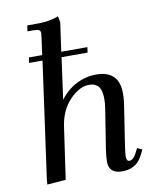

<svg xmlns="http://www.w3.org/2000/svg" viewBox="-84 -811 711 882"><g transform="rotate(-10 271.0 -369.5)"><path d="M64.9 6.8 66.9 -17.1 142.1 -558.1H79.1L83 -583H145L155.8 -662.1Q158.2 -681.6 158.2 -683.1Q158.2 -693.4 151.4 -697.8Q144.5 -702.1 127 -702.1H97.2L101.1 -729Q141.6 -729 160.6 -729.5Q179.7 -730 204.1 -733.9Q228.5 -737.8 247.1 -746.1L252.9 -717.8L233.9 -583H356L352.1 -558.1H231L204.1 -363.8Q234.9 -405.8 279.5 -429Q324.2 -452.1 373 -452.1Q480 -452.1 480 -345.2Q480 -320.3 476.1 -294.9L446.8 -104Q441.9 -68.8 441.9 -58.1Q441.9 -35.2 455.1 -35.2Q473.6 -35.2 488.8 -64.9L500 -86.9L522.9 -76.2L512.2 -54.2Q502.9 -35.6 491.2 -23.2Q479.5 -10.7 466.3 -4.4Q453.1 2 440.4 4.4Q427.7 6.8 413.1 6.8Q384.3 6.8 368.7 -7.1Q353 -21 353 -47.9Q353 -71.8 357.9 -105L387.2 -290Q391.1 -313 391.1 -334Q391.1 -358.9 386 -375.2Q380.9 -391.6 371.3 -398.9Q361.8 -406.2 353 -408.7Q344.2 -411.1 332 -411.1Q287.6 -411.1 242.7 -364.3Q197.8 -317.4 187 -244.1L151.9 0Z"/></g></svg>

Font: Dihjauti
Style: Bold Italic
Weight: 700
Italic angle: -9°
Designer: T. Christopher White
Version: Version 3.0.0